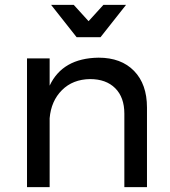

<svg xmlns="http://www.w3.org/2000/svg" viewBox="-20 -769 699 789"><path d="M584 -327V0H491V-302Q491 -369 453.5 -406.5Q416 -444 350 -444Q279 -443 234.5 -398.5Q190 -354 184 -283V0H91V-529H184V-417Q237 -530 385 -532Q478 -532 531 -477.5Q584 -423 584 -327ZM405 -749H498L393 -616H295L190 -749H283L344 -682Z"/></svg>

Font: Montserrat
Style: Regular
Weight: 400
Designer: Julieta Ulanovsky
Foundry: Julieta Ulanovsky
Version: Version 6.001